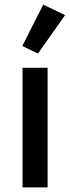

<svg xmlns="http://www.w3.org/2000/svg" viewBox="-20 -815 305 835"><path d="M78 0V-520H187V0ZM145 -582 77 -615 168 -795 263 -749Z"/></svg>

Font: IBM Plex Thai Medium
Style: Regular
Weight: 500
Designer: Mike Abbink, Paul van der Laan, Pieter van Rosmalen, Ben Mitchell, Mark Frömberg
Foundry: Bold Monday
Version: Version 1.0